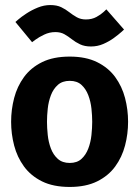

<svg xmlns="http://www.w3.org/2000/svg" viewBox="-20 -732 551 760"><path d="M24 -250Q24 -298 36 -344Q48 -390 75 -427Q102 -464 146.5 -486Q191 -508 256 -508Q320 -508 364.5 -486Q409 -464 436 -427Q463 -390 475 -344Q487 -298 487 -250Q487 -202 475 -156Q463 -110 436 -73Q409 -36 364.5 -14Q320 8 256 8Q191 8 146.5 -14Q102 -36 75 -73Q48 -110 36 -156Q24 -202 24 -250ZM166 -250Q166 -226 169 -197.5Q172 -169 181.5 -144Q191 -119 209 -103Q227 -87 256 -87Q285 -87 302.5 -103Q320 -119 329.5 -144Q339 -169 342 -197.5Q345 -226 345 -250Q345 -274 342 -302Q339 -330 329.5 -355Q320 -380 302.5 -396Q285 -412 256 -412Q227 -412 209 -396Q191 -380 181.5 -355Q172 -330 169 -302Q166 -274 166 -250ZM41 -645Q41 -645 52.5 -655Q64 -665 84.5 -678.5Q105 -692 129.5 -702Q154 -712 179 -712Q205 -712 222.5 -703.5Q240 -695 254.5 -683.5Q269 -672 284.5 -663.5Q300 -655 320 -655Q344 -655 362 -665Q380 -675 390.5 -685Q401 -695 401 -695L471 -615Q471 -615 460 -605Q449 -595 430.5 -581.5Q412 -568 389 -558Q366 -548 340 -548Q315 -548 297 -556.5Q279 -565 264.5 -576.5Q250 -588 235 -596.5Q220 -605 199 -605Q176 -605 155 -595Q134 -585 120.5 -575Q107 -565 107 -565Z"/></svg>

Font: Epunda Sans
Style: Bold
Weight: 700
Designer: Simon Atzbach
Foundry: typofactur
Version: Version 2.204; ttfautohint (v1.8.4.7-5d5b)